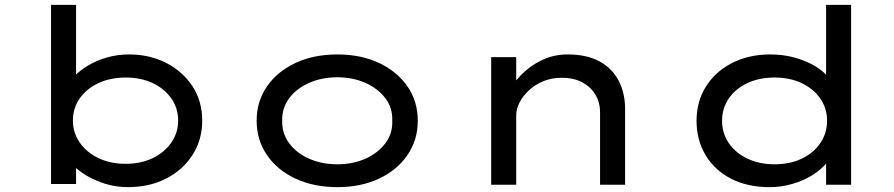

<svg xmlns="http://www.w3.org/2000/svg" viewBox="-20 -760 3680 790"><path d="M506 10Q458 10 414 -3.5Q370 -17 336 -37.5Q302 -58 279.5 -81.5Q257 -105 251 -125L293 -131V-3H190V-740H293V-405L261 -406Q267 -427 288.5 -449Q310 -471 343.5 -491Q377 -511 420 -523.5Q463 -536 511 -536Q596 -536 664 -501Q732 -466 772 -405Q812 -344 812 -264Q812 -185 772.5 -123Q733 -61 664 -25.5Q595 10 506 10ZM497 -86Q560 -86 608.5 -109.5Q657 -133 685 -173.5Q713 -214 713 -264Q713 -315 685 -355Q657 -395 608.5 -418Q560 -441 497 -441Q434 -441 385 -418Q336 -395 308 -355Q280 -315 280 -264Q280 -214 308 -173.5Q336 -133 385 -109.5Q434 -86 497 -86Z M1368 10Q1271 10 1196 -25Q1121 -60 1078.5 -122Q1036 -184 1036 -263Q1036 -343 1078.5 -404.5Q1121 -466 1196 -501Q1271 -536 1368 -536Q1465 -536 1539.5 -501Q1614 -466 1656.5 -404.5Q1699 -343 1699 -263Q1699 -184 1656.5 -122Q1614 -60 1539.5 -25Q1465 10 1368 10ZM1368 -84Q1432 -84 1483.5 -107Q1535 -130 1565.5 -170.5Q1596 -211 1594 -263Q1596 -316 1565.5 -356Q1535 -396 1483.5 -419Q1432 -442 1368 -442Q1304 -442 1252 -419Q1200 -396 1170 -356Q1140 -316 1141 -263Q1140 -211 1170 -170.5Q1200 -130 1252 -107Q1304 -84 1368 -84Z M2001 0V-525H2104V-385L2070 -381Q2091 -418 2126 -453.5Q2161 -489 2209.5 -512.5Q2258 -536 2316 -536Q2395 -536 2447.5 -507Q2500 -478 2526 -427Q2552 -376 2552 -312V0H2449V-297Q2449 -341 2428 -373.5Q2407 -406 2371 -423.5Q2335 -441 2290 -440Q2250 -440 2216 -426Q2182 -412 2157 -389Q2132 -366 2118 -339Q2104 -312 2104 -286V0H2053Q2030 0 2017 0Q2004 0 2001 0Z M3146 10Q3055 10 2987.5 -25Q2920 -60 2883 -122Q2846 -184 2846 -263Q2846 -343 2885 -404.5Q2924 -466 2992.5 -501Q3061 -536 3150 -536Q3204 -536 3251.5 -522.5Q3299 -509 3334.5 -487.5Q3370 -466 3389.5 -440.5Q3409 -415 3409 -391L3379 -389V-740H3482V0H3379V-141L3399 -135Q3399 -111 3378 -86Q3357 -61 3322 -39Q3287 -17 3241 -3.5Q3195 10 3146 10ZM3167 -84Q3231 -84 3279.5 -107.5Q3328 -131 3355.5 -171.5Q3383 -212 3383 -263Q3383 -314 3355.5 -354Q3328 -394 3279.5 -417.5Q3231 -441 3167 -441Q3104 -441 3055 -418Q3006 -395 2978.5 -354.5Q2951 -314 2951 -263Q2951 -212 2978.5 -171.5Q3006 -131 3055 -107.5Q3104 -84 3167 -84Z"/></svg>

Font: Lexend Tera
Style: Regular
Weight: 400
Designer: Bonnie Shaver-Troup, Thomas Jockin
Foundry: Lexend
Version: Version 1.007